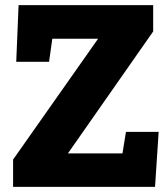

<svg xmlns="http://www.w3.org/2000/svg" viewBox="-20 -731 647 751"><path d="M31.2 0V-106.9L363.8 -579.6H184.6L171.9 -489.3H43.5L52.7 -710.9H579.1V-607.9L245.6 -130.9H459L472.7 -215.3H600.6L586.4 0Z"/></svg>

Font: Roboto Slab Black
Style: Regular
Weight: 900
Designer: Google
Version: Version 2.000; ttfautohint (v1.8.1.43-b0c9)